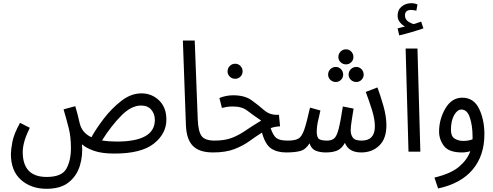

<svg xmlns="http://www.w3.org/2000/svg" viewBox="-20 -947 3080 1199"><path d="M709 -63Q657 -63 617 -70Q675 -162 737.5 -225Q800 -288 861 -288Q902 -288 924.5 -262Q947 -236 947 -198Q947 -63 709 -63ZM271 232Q358 232 408.5 192Q459 152 478.5 88.5Q498 25 492 -46Q517 -23 566 -5.5Q615 12 695 12Q862 12 940.5 -50Q1019 -112 1019 -200Q1019 -276 973.5 -320Q928 -364 863 -364Q798 -364 737 -316.5Q676 -269 627 -204.5Q578 -140 551 -90Q501 -113 483 -160Q477 -177 472 -201.5Q467 -226 450 -284L377 -264Q395 -202 409 -147.5Q423 -93 423 -22Q423 55 394.5 106.5Q366 158 271 158Q122 158 122 2Q122 -60 166 -149L105 -180Q66 -109 57 -59.5Q48 -10 48 15Q48 120 111 176Q174 232 271 232Z M1360 -34Q1360 -69 1320 -69Q1260 -69 1239 -97.5Q1218 -126 1215 -199L1196 -694H1122L1141 -167Q1144 -77 1184.5 -36Q1225 5 1310 5Q1339 5 1349.5 -6.5Q1360 -18 1360 -34Z M1495 -501Q1495 -521 1481.5 -535Q1468 -549 1449 -549Q1429 -549 1415 -535Q1401 -521 1401 -501Q1401 -482 1415 -468.5Q1429 -455 1449 -455Q1468 -455 1481.5 -468.5Q1495 -482 1495 -501ZM1767 5Q1796 5 1806.5 -6.5Q1817 -18 1817 -34Q1817 -69 1777 -69Q1727 -69 1706.5 -84.5Q1686 -100 1670 -147Q1699 -157 1729 -158L1722 -230H1708Q1662 -230 1627.5 -260.5Q1593 -291 1550.5 -321.5Q1508 -352 1436 -352Q1392 -352 1350 -335L1366 -273Q1383 -277 1397 -279.5Q1411 -282 1436 -282Q1491 -282 1525 -255.5Q1559 -229 1611 -194Q1553 -159 1511.5 -130.5Q1470 -102 1426.5 -85.5Q1383 -69 1319 -69L1310 5Q1390 5 1444 -16Q1498 -37 1538 -66Q1578 -95 1616 -119Q1636 -45 1673 -20Q1710 5 1767 5Z M2187 -591Q2187 -611 2173.5 -625Q2160 -639 2141 -639Q2121 -639 2107 -625Q2093 -611 2093 -591Q2093 -572 2107 -558.5Q2121 -545 2141 -545Q2160 -545 2173.5 -558.5Q2187 -572 2187 -591ZM2123 -481Q2123 -501 2109.5 -515Q2096 -529 2077 -529Q2057 -529 2043 -515Q2029 -501 2029 -481Q2029 -462 2043 -448.5Q2057 -435 2077 -435Q2096 -435 2109.5 -448.5Q2123 -462 2123 -481ZM2251 -481Q2251 -501 2237.5 -515Q2224 -529 2205 -529Q2185 -529 2171 -515Q2157 -501 2157 -481Q2157 -462 2171 -448.5Q2185 -435 2205 -435Q2224 -435 2237.5 -448.5Q2251 -462 2251 -481ZM2236 5Q2304 5 2348.5 -38Q2393 -81 2393 -164Q2393 -221 2374 -287Q2355 -353 2337 -401L2264 -373Q2286 -315 2303.5 -258.5Q2321 -202 2321 -158Q2321 -69 2238 -69Q2196 -69 2183 -88Q2170 -107 2170 -132Q2170 -157 2177 -199.5Q2184 -242 2188 -269L2121 -282Q2106 -184 2094 -139Q2082 -94 2065.5 -81.5Q2049 -69 2022 -69Q1976 -69 1966.5 -85Q1957 -101 1958 -130Q1959 -159 1964 -182.5Q1969 -206 1981 -257L1916 -275Q1895 -180 1879.5 -136Q1864 -92 1842 -80.5Q1820 -69 1777 -69L1767 5Q1821 5 1855 -4Q1889 -13 1913 -52Q1924 -17 1951.5 -6Q1979 5 2014 5Q2058 5 2086 -7Q2114 -19 2134 -55Q2157 5 2236 5Z M2624 -770 2610 -812Q2592 -805 2566 -797Q2554 -797 2531.5 -811Q2509 -825 2509 -851Q2509 -885 2548 -885Q2556 -885 2564 -883.5Q2572 -882 2580 -880L2587 -919Q2570 -927 2548 -927Q2514 -927 2488.5 -906.5Q2463 -886 2463 -849Q2463 -826 2477 -808.5Q2491 -791 2509 -781Q2499 -779 2488.5 -776.5Q2478 -774 2463 -770L2473 -726Q2508 -734 2550.5 -746.5Q2593 -759 2624 -770ZM2605 0 2587 -644H2513L2531 0Z M2716 230Q2859 199 2932 111.5Q3005 24 3005 -108Q3005 -200 2971.5 -268.5Q2938 -337 2867 -337Q2801 -337 2761.5 -270Q2722 -203 2722 -125Q2722 -76 2752.5 -35.5Q2783 5 2865 5Q2893 5 2917 -3Q2899 49 2848 93Q2797 137 2693 162ZM2874 -67Q2842 -67 2819 -81.5Q2796 -96 2796 -136Q2796 -193 2816 -228Q2836 -263 2861 -263Q2898 -263 2914.5 -212Q2931 -161 2931 -95Q2931 -85 2931 -77Q2905 -67 2874 -67Z"/></svg>

Font: Noto Sans Arabic Condensed
Style: Regular
Weight: 400
Width: 3
Designer: Nadine Chahine
Foundry: Monotype Imaging Inc.
Version: 1.001